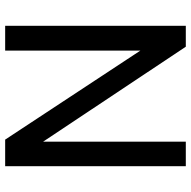

<svg xmlns="http://www.w3.org/2000/svg" viewBox="-18 -722 740 744"><g transform="rotate(-90 352.0 -350.0)"><path d="M624 0H543L175 -553V0H80V-700H183L528 -176V-700H624Z"/></g></svg>

Font: Cabin
Style: Regular
Weight: 400
Designer: Pablo Impallari
Foundry: Pablo Impallari
Version: Version 1.007